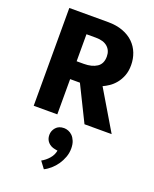

<svg xmlns="http://www.w3.org/2000/svg" viewBox="-174 -726 931 1162"><g transform="rotate(20 291.5 -145.0)"><path d="M66 -630H316Q370 -630 411.5 -614.5Q453 -599 480.5 -572Q508 -545 522 -509Q536 -473 536 -432Q536 -393 524.5 -363.5Q513 -334 495 -312Q477 -290 456 -276Q435 -262 417 -254L568 0H393L281 -227H218V0H66ZM218 -342H264Q316 -342 348 -363Q380 -384 380 -431Q380 -470 354 -493Q328 -516 279 -516H218ZM277 203Q249 198 232 179.5Q215 161 215 133Q215 106 233.5 85Q252 64 286 64Q299 64 313.5 69.5Q328 75 340 87Q352 99 360 118.5Q368 138 368 166Q368 195 358 222Q348 249 332.5 271.5Q317 294 296.5 312Q276 330 255 340L222 296Q248 282 268.5 258.5Q289 235 294 206Z"/></g></svg>

Font: Ek Mukta ExtraBold
Style: Regular
Weight: 800
Designer: Girish Dalvi and Yashodeep Gholap
Foundry: Ek Type
Version: Version 2.538;PS 1.002;hotconv 16.6.51;makeotf.lib2.5.65220;